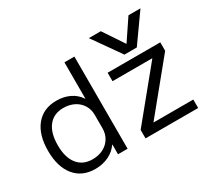

<svg xmlns="http://www.w3.org/2000/svg" viewBox="-151 -1049 1442 1317"><g transform="rotate(-30 570.0 -390.0)"><path d="M264 10Q160 10 101.5 -61.5Q43 -133 43 -260Q43 -387 101.5 -458.5Q160 -530 264 -530Q322 -530 368.5 -507.5Q415 -485 442 -443H444V-730H523V0H447V-77H445Q418 -36 370 -13Q322 10 264 10ZM280 -57Q328 -57 365 -76Q402 -95 423 -129.5Q444 -164 444 -207V-313Q444 -357 423 -391Q402 -425 365 -444Q328 -463 280 -463Q204 -463 162 -410Q120 -357 120 -260Q120 -163 162 -110Q204 -57 280 -57ZM672 -790H767L875 -628H877L986 -790H1081L925 -570H827ZM665 0V-67L979 -451V-453H665V-520H1082V-453L768 -69V-67H1082V0Z"/></g></svg>

Font: M PLUS 1
Style: Regular
Weight: 400
Designer: Coji Morishita
Foundry: UNDERFOREST DESIGN
Version: Version 1.001